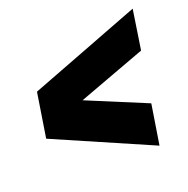

<svg xmlns="http://www.w3.org/2000/svg" viewBox="-84 -593 557 568"><g transform="rotate(-20 195.0 -309.0)"><path d="M326 -105 18 -239 40 -379 390 -513 371 -388 158 -309 346 -231Z"/></g></svg>

Font: Georama ExtraCondensed ExtraBold
Style: Italic
Weight: 800
Width: 2
Italic angle: -9°
Designer: Jean-Baptiste Levee
Foundry: Production Type
Version: Version 1.000